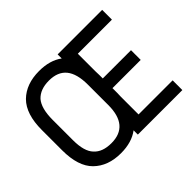

<svg xmlns="http://www.w3.org/2000/svg" viewBox="-155 -947 1202 1202"><g transform="rotate(-45 446.5 -345.5)"><path d="M553.2 -458Q554.2 -451.2 554.2 -423.8V-394H804.2V-308.1H554.2V-267.1Q554.2 -239.7 553.2 -232.9V-76.2H855V9.8H460.9V-27.8Q399.9 18.1 304.2 18.1Q190.4 18.1 123 -47.9Q56.2 -113.3 56.2 -255.9V-435.1Q56.2 -576.2 123 -643.1Q190.4 -709 305.2 -709Q400.4 -709 460.9 -664.1V-700.2H855V-613.8H553.2ZM460.9 -432.1Q460.9 -528.8 422.6 -575.9Q384.3 -623 306.2 -623Q229 -623 188 -579.1Q148.9 -534.2 148.9 -432.1V-252Q148.9 -153.3 189 -111.8Q227.5 -68.8 306.2 -68.8Q460.9 -68.8 460.9 -252Z"/></g></svg>

Font: D-DIN-PRO Medium
Style: Regular
Weight: 500
Designer: datto
Foundry: CyberFei
Version: Version 1.000;hotconv 1.0.109;makeotfexe 2.5.65596